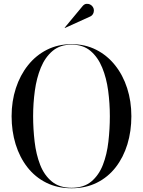

<svg xmlns="http://www.w3.org/2000/svg" viewBox="-20 -996 764 1026"><path d="M362.5 10Q286.5 10 227 -19.8Q167.5 -49.5 126.2 -102.5Q85 -155.5 63.5 -225.2Q42 -295 42 -375Q42 -455 64.8 -524.8Q87.5 -594.5 129.8 -647.5Q172 -700.5 231 -730.2Q290 -760 362.5 -760Q435 -760 493.8 -730.2Q552.5 -700.5 594.8 -647.5Q637 -594.5 659.5 -524.8Q682 -455 682 -375Q682 -295 660.8 -225.2Q639.5 -155.5 598.5 -102.5Q557.5 -49.5 498 -19.8Q438.5 10 362.5 10ZM362.5 7.5Q428 7.5 468.2 -26.2Q508.5 -60 530 -115.5Q551.5 -171 559.2 -239Q567 -307 567 -375Q567 -443.5 558 -511.2Q549 -579 526.2 -634.5Q503.5 -690 463.8 -723.8Q424 -757.5 362.5 -757.5Q301 -757.5 261 -723.8Q221 -690 198.2 -634.5Q175.5 -579 166.2 -511.2Q157 -443.5 157 -375Q157 -307 165 -239Q173 -171 194.5 -115.5Q216 -60 256.8 -26.2Q297.5 7.5 362.5 7.5ZM327 -846.5 325.5 -848 421 -963Q430.5 -974.5 441.8 -975.5Q453 -976.5 462.8 -971.2Q472.5 -966 477 -957.5Q482 -949.5 481.8 -939.5Q481.5 -929.5 476.8 -921Q472 -912.5 463.5 -908.5Z"/></svg>

Font: Bodoni Moda 72pt
Style: Regular
Weight: 400
Designer: Owen Earl
Foundry: indestructible type
Version: Version 2.005